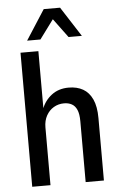

<svg xmlns="http://www.w3.org/2000/svg" viewBox="-61 -964 631 1006"><g transform="rotate(-5 254.5 -461.0)"><path d="M67 0V-705H161V-400H159Q175 -444 212 -472.5Q249 -501 302 -501Q346 -501 377.5 -483Q409 -465 426.5 -427Q444 -389 444 -328V0H348V-320Q348 -358 338.5 -380Q329 -402 311.5 -411.5Q294 -421 271 -421Q241 -421 216.5 -406.5Q192 -392 177.5 -365.5Q163 -339 163 -304V0ZM107 -765 208 -922H294L395 -765H325L251 -865L177 -765Z"/></g></svg>

Font: Nunito Sans 10pt Condensed SemiBold
Style: Regular
Weight: 600
Width: 3
Designer: Vernon Adams
Foundry: Vernon Adams
Version: Version 3.101;gftools[0.9.27]